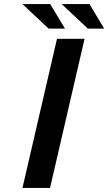

<svg xmlns="http://www.w3.org/2000/svg" viewBox="-20 -920 530 940"><path d="M90 0 259 -730H394L225 0ZM282 -900H418L490 -780H410ZM90 -900H226L298 -780H218Z"/></svg>

Font: Miedinger
Style: Bold-Italic
Weight: 700
Italic angle: -13°
Version: Version 001.000